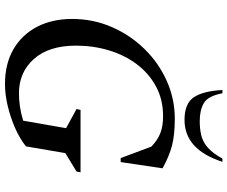

<svg xmlns="http://www.w3.org/2000/svg" viewBox="-91 -811 912 770"><g transform="rotate(90 365.0 -426.0)"><path d="M317 10Q235 10 176.5 -24.5Q118 -59 87 -119.5Q56 -180 56 -259Q56 -344 88.5 -418.5Q121 -493 177 -550Q233 -607 305 -639Q377 -671 456 -671Q520 -671 563 -660Q606 -649 655 -622L630 -454H614L568 -577Q542 -602 514 -613Q486 -624 446 -624Q379 -624 326.5 -595.5Q274 -567 237.5 -518.5Q201 -470 182 -407Q163 -344 163 -275Q163 -166 216.5 -106Q270 -46 354 -46Q380 -46 407.5 -50Q435 -54 464 -63L494 -235L417 -277L421 -293H671L668 -277L594 -232L567 -74Q534 -48 491 -29.5Q448 -11 403 -0.5Q358 10 317 10ZM461 -710Q395 -710 370 -747.5Q345 -785 341 -862H354Q365 -804 393.5 -787.5Q422 -771 466 -771Q496 -771 522 -777Q548 -783 571 -802.5Q594 -822 616 -862H629Q580 -710 461 -710Z"/></g></svg>

Font: Spectral Medium
Style: Italic
Weight: 500
Italic angle: -10°
Designer: Jean-Baptiste Levee
Foundry: Production Type
Version: Version 2.001